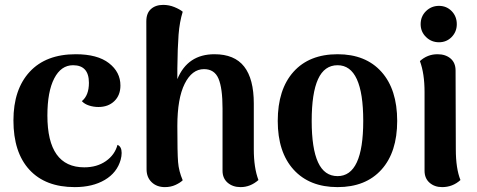

<svg xmlns="http://www.w3.org/2000/svg" viewBox="-20 -752 1954 786"><path d="M35 -259Q35 -386 101.5 -458Q168 -530 290 -530Q379 -530 426 -493.5Q473 -457 473 -402Q473 -362 448 -338Q423 -314 383 -314Q363 -314 344.5 -320Q326 -326 315 -338Q344 -361 344 -413Q344 -485 279 -485Q230 -485 202 -431Q174 -377 174 -279Q174 -67 325 -67Q377 -67 413.5 -92.5Q450 -118 461 -159Q478 -152 478 -126Q478 -113 474 -98Q459 -45 409 -15.5Q359 14 286 14Q166 14 100.5 -57Q35 -128 35 -259Z M1038 -15Q1005 14 965 14Q933 14 912 -4Q891 -22 891 -53V-308Q891 -391 874.5 -430Q858 -469 815 -469Q766 -469 736 -409Q706 -349 706 -236Q706 -126 709 -88.5Q712 -51 728 -14Q718 -4 698.5 5Q679 14 655 14Q622 14 601 -6Q580 -26 580 -59L579 -665Q579 -698 598 -715Q617 -732 648 -732Q672 -732 694 -723Q716 -714 728 -704Q715 -662 711 -610Q707 -558 706 -472V-428Q748 -530 858 -530Q940 -530 979.5 -479.5Q1019 -429 1019 -328V-141Q1019 -65 1038 -15Z M1117 -257Q1117 -386 1181.5 -458Q1246 -530 1362 -530Q1477 -530 1541.5 -458Q1606 -386 1606 -257Q1606 -129 1541.5 -57.5Q1477 14 1362 14Q1247 14 1182 -57.5Q1117 -129 1117 -257ZM1467 -257Q1467 -485 1362 -485Q1308 -485 1282 -428Q1256 -371 1256 -257Q1256 -144 1282 -87.5Q1308 -31 1362 -31Q1467 -31 1467 -257Z M1702 -653Q1702 -685 1724 -706.5Q1746 -728 1777 -728Q1808 -728 1829 -706.5Q1850 -685 1850 -653Q1850 -622 1829 -600.5Q1808 -579 1777 -579Q1746 -579 1724 -600.5Q1702 -622 1702 -653ZM1865 -15Q1833 14 1790 14Q1759 14 1738.5 -4Q1718 -22 1718 -53V-375Q1718 -451 1699 -502Q1730 -530 1771 -530Q1804 -530 1824.5 -512.5Q1845 -495 1845 -463L1846 -141Q1846 -62 1865 -15Z"/></svg>

Font: Arima Madurai Black
Style: Regular
Weight: 900
Designer: Joana Correia and Natanael Gama
Foundry: NDISCOVER
Version: Version 1.020